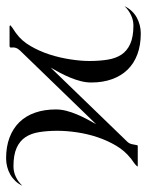

<svg xmlns="http://www.w3.org/2000/svg" viewBox="17 -521 477 623"><g transform="rotate(-90 255.5 -209.5)"><path d="M26.4 -2Q32.2 -8.8 39.3 -13.7Q46.4 -18.6 53.7 -23.9V-24.4Q77.6 -43 94.5 -71.5Q111.3 -100.1 122.1 -132.6Q132.8 -165 137.7 -198.7Q142.6 -232.4 142.6 -261.2Q142.6 -293.5 138.4 -320.1Q134.3 -346.7 122.1 -365.2Q109.9 -383.8 87.2 -394Q64.5 -404.3 27.3 -404.3Q9.3 -404.3 -7.1 -396.5Q-23.4 -388.7 -35.6 -375.5Q-29.8 -388.2 -20.3 -398.2Q-10.7 -408.2 1 -414.8Q12.7 -421.4 26.1 -424.8Q39.6 -428.2 53.2 -428.2Q91.3 -428.2 120.8 -417Q150.4 -405.8 170.7 -385Q190.9 -364.3 201.4 -334.2Q211.9 -304.2 211.9 -266.6Q211.9 -250 207.5 -232.9Q203.1 -215.8 196 -199Q189 -182.1 180.4 -166Q171.9 -149.9 164.1 -136.2L402.8 -382.8Q415.5 -395.5 412.6 -413.1L414.1 -416Q414.6 -416 415.8 -416.5Q417 -417 417.5 -417H481.9L485.4 -415Q479 -408.7 471.7 -404.3Q464.4 -399.9 457.5 -394.5Q434.6 -377.9 417.7 -349.1Q400.9 -320.3 390.1 -286.9Q379.4 -253.4 374.3 -219.2Q369.1 -185.1 369.1 -158.2Q369.1 -126 373.3 -99.4Q377.4 -72.8 389.6 -54.2Q401.9 -35.6 424.6 -25.4Q447.3 -15.1 484.4 -15.1Q502 -15.1 518.6 -23.2Q535.2 -31.2 546.9 -43.9Q541 -31.2 531.7 -21.2Q522.5 -11.2 510.7 -4.6Q499 2 485.6 5.4Q472.2 8.8 458.5 8.8Q420.4 8.8 390.9 -2.2Q361.3 -13.2 341.1 -33.9Q320.8 -54.7 310.1 -84.5Q299.3 -114.3 299.3 -151.9Q299.3 -168.5 303.7 -185.8Q308.1 -203.1 315.2 -220.2Q322.3 -237.3 330.8 -253.4Q339.4 -269.5 347.7 -283.7L106.9 -34.7Q101.1 -28.8 99.1 -19.5Q97.2 -10.3 95.7 -2Q93.8 -1 91.8 -1H28.8Z"/></g></svg>

Font: CAT Linz
Style: Regular
Weight: 400
Designer: Peter Wiegel
Foundry: Peter Wiegel
Version: Version 1.08